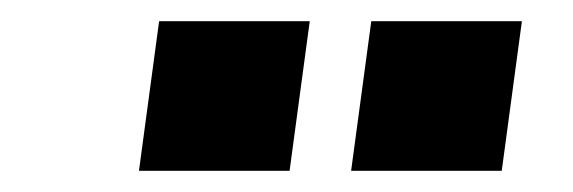

<svg xmlns="http://www.w3.org/2000/svg" viewBox="-20 -783 540 181"><path d="M253 -622H111L130 -763H272ZM453 -622H311L330 -763H472Z"/></svg>

Font: Tanohe Sans SemiBold
Style: Italic
Weight: 600
Designer: Village Type and Design LLC & Cristiano Sobral
Foundry: Cooper Hewitt Smithsonian Design Museum
Version: Version 1.00;September 29, 2021;FontCreator 13.0.0.2655 64-b